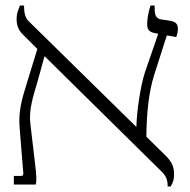

<svg xmlns="http://www.w3.org/2000/svg" viewBox="-20 -667 686 694"><path d="M30 0H109C113 -14 112 -31 106 -82L90 -217C83 -269 100 -319 115 -370L141 -464L566 -45C585 -26 586 -8 586 7H597C605 -7 608 -15 609 -31C610 -60 604 -80 578 -105L509 -173C510 -266 519 -336 536 -392L583 -539L617 -533C621 -544 623 -553 623 -564C623 -583 611 -588 600 -591L561 -597C544 -601 539 -612 539 -637V-647H524C516 -622 512 -599 512 -580C512 -562 517 -552 540 -547L552 -545L504 -406C488 -357 474 -265 473 -208L84 -590C71 -602 67 -623 67 -641V-647H52C45 -628 40 -618 40 -599C40 -584 42 -562 63 -542L115 -490L76 -363C58 -306 46 -261 51 -204L64 -44C65 -34 63 -31 55 -31H30Z"/></svg>

Font: Noto Serif Hebrew ExtraCondensed Light
Style: Regular
Weight: 300
Width: 2
Designer: Monotype Design Team
Foundry: Monotype Imaging Inc.
Version: Version 2.004